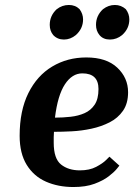

<svg xmlns="http://www.w3.org/2000/svg" viewBox="-20 -741 540 772"><path d="M394 -704Q416 -721 442 -721Q467 -721 486 -704Q500 -685 500 -663Q500 -626 471 -600Q449 -582 422 -582Q395 -582 380 -600Q366 -617 366 -641Q366 -678 394 -704ZM208 -704Q230 -721 257 -721Q283 -721 300 -704Q314 -685 314 -663Q314 -626 285 -600Q263 -582 237 -582Q211 -582 194 -600Q180 -617 180 -641Q180 -678 208 -704ZM460 -75Q460 -75 449.5 -62Q439 -49 417 -32Q395 -15 360 -2Q325 11 275 11Q214 11 165 -10.5Q116 -32 87.5 -78Q59 -124 59 -195Q59 -296 94 -366.5Q129 -437 190 -473.5Q251 -510 327 -510Q408 -510 451.5 -469Q495 -428 495 -370Q495 -325 474.5 -295.5Q454 -266 420.5 -249Q387 -232 347.5 -223.5Q308 -215 268.5 -213Q229 -211 197 -211Q196 -201 196 -189.5Q196 -178 196 -167Q196 -103 225.5 -79.5Q255 -56 301 -56Q340 -56 366.5 -70Q393 -84 406.5 -97.5Q420 -111 420 -111ZM311 -446Q270 -446 241 -402Q212 -358 201 -268Q233 -268 264 -271.5Q295 -275 320 -286Q345 -297 360.5 -320Q376 -343 376 -383Q376 -446 311 -446Z"/></svg>

Font: Arsenal SC
Style: Bold Italic
Weight: 700
Italic angle: -9.10001°
Designer: Andrij Shevchenko
Foundry: Stairsfor
Version: Version 2.001; ttfautohint (v1.8.4.7-5d5b)